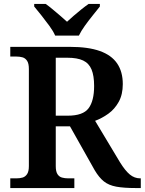

<svg xmlns="http://www.w3.org/2000/svg" viewBox="-20 -951 732 971"><path d="M32 0V-49H63Q80 -49 94 -53Q108 -57 117 -70.5Q126 -84 126 -111V-602Q126 -630 117 -643.5Q108 -657 94 -661Q80 -665 63 -665H32V-714H334Q426 -714 485 -693Q544 -672 572.5 -630Q601 -588 601 -526Q601 -473 580.5 -436Q560 -399 528 -376Q496 -353 461 -340L587 -130Q613 -88 636.5 -68.5Q660 -49 689 -49H692V0H667Q606 0 568 -7Q530 -14 505.5 -33.5Q481 -53 459 -90L334 -312H262V-111Q262 -84 270.5 -70.5Q279 -57 293.5 -53Q308 -49 325 -49H356V0ZM323 -366Q400 -366 428 -403.5Q456 -441 456 -516Q456 -568 443 -599.5Q430 -631 400.5 -645Q371 -659 321 -659H262V-366ZM259 -771Q249 -794 229.5 -820.5Q210 -847 189.5 -873Q169 -899 153 -918V-931H211Q227 -920 246 -904Q265 -888 284.5 -871.5Q304 -855 319 -841Q334 -855 353 -871.5Q372 -888 392 -904Q412 -920 428 -931H485V-918Q470 -899 449 -873Q428 -847 409 -820.5Q390 -794 379 -771Z"/></svg>

Font: Noto Serif Kannada SemiBold
Style: Regular
Weight: 600
Version: Version 2.003